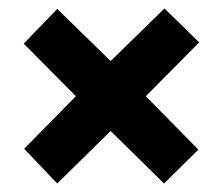

<svg xmlns="http://www.w3.org/2000/svg" viewBox="-20 -580 525 453"><path d="M368 -560 241 -436 115 -559 36 -477 159 -353 37 -229 115 -147 241 -271 367 -147 448 -227 324 -353 450 -480Z"/></svg>

Font: Noto Sans Khmer UI ExtraCondensed ExtraBold
Style: Regular
Weight: 800
Width: 2
Designer: Danh Hong and the Monotype Design Team
Foundry: Monotype Imaging Inc.
Version: Version 2.002